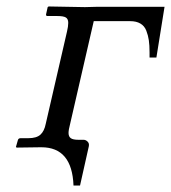

<svg xmlns="http://www.w3.org/2000/svg" viewBox="-20 -451 524 588"><path d="M104 0 30.8 1 28.8 -1 34.2 -20Q35.6 -27.8 43 -27.8H66.9Q91.8 -27.8 103.8 -38.6Q115.7 -49.3 120.1 -71.8L185.1 -354Q189 -370.1 189 -380.9Q189 -393.1 181.6 -397.5Q174.3 -401.9 155.8 -401.9H125Q122.6 -401.9 121.6 -403.6Q120.6 -405.3 121.1 -407.2L126 -429.2L128.9 -431.2L240.2 -429.2L277.8 -430.2H483.9L459 -274.9H438V-291Q438 -312.5 435.8 -327.6Q433.6 -342.8 428 -357.2Q422.4 -371.6 409.9 -378.9Q397.5 -386.2 378.9 -386.2H267.1L194.8 -71.8Q189.9 -53.2 189.9 -43.9Q189.9 -32.7 196.8 -27.8Q203.6 -22.9 220.2 -22.9H235.8Q242.7 -22.9 248.3 -17.3Q253.9 -11.7 252 -2.9L225.1 117.2H205.1Q200.7 0 106.9 0Z"/></svg>

Font: Common Serif Medium
Style: Italic
Weight: 500
Italic angle: -12°
Designer: Philipp H. Poll, Khaled Hosny
Foundry: Stefan Peev, Context Ltd.
Version: Version 1.026